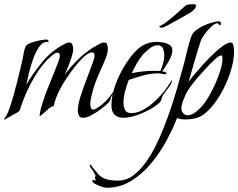

<svg xmlns="http://www.w3.org/2000/svg" viewBox="-47 -553 1127 908"><path d="M-26 13Q-27 13 -27 12Q-27 8 -23.5 4Q-20 0 -19 -2Q-12 -13 -2.5 -39.5Q7 -66 16.5 -99.5Q26 -133 34.5 -167.5Q43 -202 50 -231Q57 -260 60 -275Q62 -283 64 -296Q66 -309 70 -322Q74 -335 79 -339Q88 -347 106 -353Q124 -359 143 -362.5Q162 -366 173 -366Q179 -366 182 -360L183 -357Q182 -354 180 -354.5Q178 -355 176 -355Q154 -355 137.5 -330.5Q121 -306 108.5 -270.5Q96 -235 88.5 -202Q81 -169 77 -152Q109 -206 150.5 -257Q192 -308 247 -339Q255 -343 263.5 -347.5Q272 -352 280 -352Q293 -352 296 -340.5Q299 -329 299 -319Q299 -306 291.5 -282.5Q284 -259 274.5 -236Q265 -213 259 -200Q290 -241 328 -277.5Q366 -314 412 -339Q419 -343 428 -347.5Q437 -352 445 -352Q458 -352 460.5 -340.5Q463 -329 463 -319Q463 -304 454.5 -281.5Q446 -259 435.5 -236.5Q425 -214 419 -199Q412 -183 405.5 -166Q399 -149 394 -132Q390 -116 385 -96.5Q380 -77 380 -60Q380 -53 382.5 -44Q385 -35 394 -35Q399 -35 402.5 -37Q406 -39 410 -41Q433 -54 454.5 -76.5Q476 -99 494 -125.5Q512 -152 524 -174Q525 -173 525 -170Q525 -164 518 -152.5Q511 -141 502 -128Q493 -115 485.5 -105Q478 -95 478 -93Q477 -86 475 -81.5Q473 -77 469 -70Q457 -58 434.5 -40.5Q412 -23 388 -9.5Q364 4 346 4Q331 4 326 -6.5Q321 -17 321 -30Q321 -56 333 -94.5Q345 -133 360 -172Q375 -211 384 -236Q387 -244 393.5 -262Q400 -280 400 -287Q400 -293 398 -299Q396 -305 388 -305Q372 -305 349.5 -284Q327 -263 304 -233.5Q281 -204 263.5 -176.5Q246 -149 239 -136Q229 -116 220 -94.5Q211 -73 207 -51Q198 -51 183.5 -39Q169 -27 156.5 -15.5Q144 -4 141 -4Q139 -4 140 -6.5Q141 -9 141 -11L142 -18Q144 -33 148.5 -47.5Q153 -62 157 -75Q162 -92 168.5 -109.5Q175 -127 182 -143Q185 -151 193.5 -171.5Q202 -192 212 -217Q222 -242 229 -261.5Q236 -281 236 -287Q236 -292 234.5 -298Q233 -304 225 -304Q215 -304 199.5 -291Q184 -278 176 -270Q133 -223 101.5 -163.5Q70 -104 50 -43Q47 -35 46.5 -32Q46 -29 38 -23Q35 -22 19.5 -13Q4 -4 -10.5 4.5Q-25 13 -26 13Z M538 4Q480 4 480 -55Q480 -99 498 -149.5Q516 -200 545 -246.5Q574 -293 606 -322Q644 -355 695 -355Q707 -355 724.5 -352Q742 -349 755 -340.5Q768 -332 768 -316Q768 -293 751 -263.5Q734 -234 720 -216Q725 -215 732.5 -213Q740 -211 740 -205Q740 -202 735 -202Q726 -202 717 -204Q708 -206 699 -206Q665 -206 629.5 -196Q594 -186 562 -175Q552 -151 544.5 -122Q537 -93 537 -67Q537 -48 544.5 -33Q552 -18 574 -18Q601 -18 629.5 -33.5Q658 -49 684.5 -73.5Q711 -98 732 -125Q753 -152 765 -174Q766 -173 766 -170Q766 -161 755 -145.5Q744 -130 732.5 -115Q721 -100 719 -93Q718 -86 715.5 -81Q713 -76 710 -70Q693 -53 661.5 -35.5Q630 -18 596.5 -7Q563 4 538 4ZM576 -207Q602 -212 627.5 -215Q653 -218 679 -218Q687 -218 695 -218Q703 -218 711 -217Q719 -234 724.5 -254Q730 -274 730 -293Q730 -308 724 -323.5Q718 -339 698 -339Q679 -339 659.5 -323Q640 -307 628 -294Q612 -275 599.5 -252.5Q587 -230 576 -207ZM717 -422Q712 -422 708 -424.5Q704 -427 711 -431Q725 -437 743 -451Q761 -465 779.5 -481Q798 -497 812 -510Q826 -523 832 -527Q836 -530 845 -531.5Q854 -533 863 -533Q881 -533 881 -527Q880 -522 875 -513Q870 -504 846 -489Q844 -488 826.5 -478Q809 -468 786.5 -455.5Q764 -443 745.5 -433Q727 -423 724 -423Q722 -422 717 -422Z M457 335Q451 335 434.5 330Q418 325 403.5 317Q389 309 389 301Q389 298 393 298Q397 300 401 300Q405 300 406 299Q405 296 403.5 293Q402 290 402 286Q402 281 406 280Q403 274 400.5 268.5Q398 263 394 257Q392 253 385 244.5Q378 236 378 232Q378 228 380 224Q401 252 416 269Q431 286 452.5 293.5Q474 301 512 301Q550 301 582 277.5Q614 254 641.5 216Q669 178 690.5 134Q712 90 728 49Q744 8 754 -20Q774 -78 791 -137Q808 -196 824 -255Q832 -287 840 -320.5Q848 -354 859 -384Q866 -402 890.5 -417.5Q915 -433 943.5 -442.5Q972 -452 990 -452Q993 -452 995.5 -448.5Q998 -445 998 -443Q998 -435 991 -433Q988 -436 987 -439.5Q986 -443 981 -443Q969 -443 952 -427Q935 -411 921 -391.5Q907 -372 903 -361Q887 -313 873 -264Q859 -215 845 -166Q853 -178 871.5 -200Q890 -222 913.5 -248Q937 -274 962 -298Q987 -322 1008.5 -337Q1030 -352 1044 -352Q1055 -352 1057.5 -335.5Q1060 -319 1060 -311Q1060 -265 1042 -210Q1024 -155 995 -105.5Q966 -56 932 -25Q909 -3 884 4.5Q859 12 827 12Q818 12 807.5 10.5Q797 9 791 4Q771 55 740 112.5Q709 170 667 220.5Q625 271 572.5 303Q520 335 457 335ZM841 -8Q860 -8 879.5 -24Q899 -40 910 -53Q925 -70 941.5 -98.5Q958 -127 972.5 -159.5Q987 -192 996 -223Q1005 -254 1005 -276V-280Q1005 -284 1004 -287.5Q1003 -291 999 -291Q990 -291 970.5 -273.5Q951 -256 929 -232Q907 -208 888.5 -186.5Q870 -165 864 -157Q856 -147 848.5 -136Q841 -125 835 -114Q828 -100 819.5 -78Q811 -56 811 -40Q811 -27 819.5 -17.5Q828 -8 841 -8Z"/></svg>

Font: Beau Rivage
Style: Regular
Weight: 400
Designer: Robert E. Leuschke
Foundry: Robert E. Leuschke
Version: Version 1.010; ttfautohint (v1.8.3)